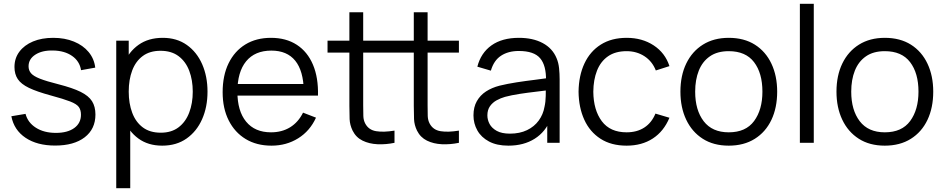

<svg xmlns="http://www.w3.org/2000/svg" viewBox="-20 -755 4994 1015"><path d="M271.5 14.5Q176.5 14.5 115.2 -26.5Q54 -67.5 40 -140.5L115 -153Q127 -107 169.8 -79.8Q212.5 -52.5 275.5 -52.5Q337 -52.5 372.5 -78.2Q408 -104 408 -148.5Q408 -173.5 396.8 -189.2Q385.5 -205 351 -218.5Q316.5 -232 248 -250.5Q174.5 -270.5 133 -290.5Q91.5 -310.5 74 -336.8Q56.5 -363 56.5 -401Q56.5 -447 82.5 -481.8Q108.5 -516.5 154.5 -535.8Q200.5 -555 261.5 -555Q322.5 -555 370.8 -535.2Q419 -515.5 448.5 -480Q478 -444.5 483.5 -397.5L408.5 -384Q401 -431.5 361.2 -459.2Q321.5 -487 260.5 -488Q203 -489.5 167 -466.2Q131 -443 131 -404.5Q131 -383 144 -367.8Q157 -352.5 191.2 -339Q225.5 -325.5 289 -309.5Q363.5 -290.5 406 -269.5Q448.5 -248.5 466.5 -220Q484.5 -191.5 484.5 -149.5Q484.5 -73 427.8 -29.2Q371 14.5 271.5 14.5Z M837.5 15Q763 15 711.5 -22.8Q660 -60.5 633.5 -125.2Q607 -190 607 -270.5Q607 -352.5 633.8 -416.8Q660.5 -481 712.5 -518Q764.5 -555 840.5 -555Q914.5 -555 967.5 -517.5Q1020.5 -480 1048.8 -415.5Q1077 -351 1077 -270.5Q1077 -189.5 1048.5 -125Q1020 -60.5 966.5 -22.8Q913 15 837.5 15ZM594.5 240V-540H660.5V-133.5H668.5V240ZM830 -53.5Q886.5 -53.5 924 -82Q961.5 -110.5 980.2 -159.8Q999 -209 999 -270.5Q999 -331.5 980.5 -380.5Q962 -429.5 924.2 -458Q886.5 -486.5 828.5 -486.5Q772 -486.5 734.8 -459Q697.5 -431.5 679 -382.8Q660.5 -334 660.5 -270.5Q660.5 -208 679 -158.8Q697.5 -109.5 735 -81.5Q772.5 -53.5 830 -53.5Z M1415.5 15Q1336.5 15 1278.8 -20Q1221 -55 1189 -118.5Q1157 -182 1157 -267.5Q1157 -356 1188.5 -420.5Q1220 -485 1277.2 -520Q1334.5 -555 1412.5 -555Q1492.5 -555 1549 -518.2Q1605.5 -481.5 1634.5 -413Q1663.5 -344.5 1661 -249.5H1586V-275.5Q1584 -380.5 1540.8 -434Q1497.5 -487.5 1414.5 -487.5Q1327.5 -487.5 1281.2 -431Q1235 -374.5 1235 -270Q1235 -168 1281.2 -111.8Q1327.5 -55.5 1412.5 -55.5Q1470.5 -55.5 1513.8 -82.2Q1557 -109 1582 -159.5L1650.5 -133Q1618.5 -62.5 1556.2 -23.8Q1494 15 1415.5 15ZM1209 -249.5V-311H1621.5V-249.5Z M2065.5 0Q2020 9.5 1975.8 7.5Q1931.5 5.5 1896.8 -11.5Q1862 -28.5 1844 -64.5Q1829.5 -94.5 1828.2 -125.2Q1827 -156 1827 -195.5V-690H1900V-198.5Q1900 -164.5 1900.8 -141.8Q1901.5 -119 1911 -101.5Q1929 -68 1968.2 -61.5Q2007.5 -55 2065.5 -64.5ZM1711.5 -477V-540H2065.5V-477ZM2406 0Q2360.5 9.5 2316.2 7.5Q2272 5.5 2237.2 -11.5Q2202.5 -28.5 2184.5 -64.5Q2170 -94.5 2168.8 -125.2Q2167.5 -156 2167.5 -195.5V-690H2240.5V-198.5Q2240.5 -164.5 2241.2 -141.8Q2242 -119 2251.5 -101.5Q2269.5 -68 2308.8 -61.5Q2348 -55 2406 -64.5ZM2052 -477V-540H2406V-477Z M2667.5 15Q2606.5 15 2565.2 -7Q2524 -29 2503.5 -65.5Q2483 -102 2483 -145Q2483 -189 2500.8 -220.2Q2518.5 -251.5 2549.2 -271.5Q2580 -291.5 2620.5 -302Q2661.5 -312 2711.2 -319.8Q2761 -327.5 2808.8 -333.2Q2856.5 -339 2892.5 -344.5L2866.5 -328.5Q2868 -408.5 2835.5 -447Q2803 -485.5 2722.5 -485.5Q2667 -485.5 2628.8 -460.5Q2590.5 -435.5 2575 -381.5L2503.5 -402.5Q2522 -475 2578 -515Q2634 -555 2723.5 -555Q2797.5 -555 2849.2 -527.2Q2901 -499.5 2922.5 -447Q2932.5 -423.5 2935.5 -394.5Q2938.5 -365.5 2938.5 -335.5V0H2873V-135.5L2892 -127.5Q2864.5 -58 2806.5 -21.5Q2748.5 15 2667.5 15ZM2676 -48.5Q2727.5 -48.5 2766 -67Q2804.5 -85.5 2828 -117.8Q2851.5 -150 2858.5 -190.5Q2864.5 -216.5 2865 -247.8Q2865.5 -279 2865.5 -294.5L2893.5 -280Q2856 -275 2812.2 -270Q2768.5 -265 2726.2 -258.5Q2684 -252 2650 -243Q2627 -236.5 2605.5 -224.8Q2584 -213 2570.2 -193.5Q2556.5 -174 2556.5 -145Q2556.5 -121.5 2568.2 -99.5Q2580 -77.5 2606.2 -63Q2632.5 -48.5 2676 -48.5Z M3292.5 15Q3211 15 3154.5 -21.5Q3098 -58 3068.8 -122.2Q3039.5 -186.5 3038.5 -270Q3039.5 -355 3069.5 -419.2Q3099.5 -483.5 3156 -519.2Q3212.5 -555 3293 -555Q3375 -555 3435.8 -515Q3496.5 -475 3519 -405.5L3447 -382.5Q3428 -431 3386.8 -457.8Q3345.5 -484.5 3292.5 -484.5Q3233 -484.5 3194 -457.2Q3155 -430 3136 -381.5Q3117 -333 3116.5 -270Q3117.5 -173 3161.5 -114.2Q3205.5 -55.5 3292.5 -55.5Q3347.5 -55.5 3386.2 -80.8Q3425 -106 3445 -154.5L3519 -132.5Q3489 -60.5 3431 -22.8Q3373 15 3292.5 15Z M3832.5 15Q3752 15 3695 -21.5Q3638 -58 3607.5 -122.5Q3577 -187 3577 -270.5Q3577 -355.5 3608 -419.5Q3639 -483.5 3696.2 -519.2Q3753.5 -555 3832.5 -555Q3913.5 -555 3970.8 -518.8Q4028 -482.5 4058.2 -418.2Q4088.5 -354 4088.5 -270.5Q4088.5 -185.5 4058 -121.2Q4027.5 -57 3970 -21Q3912.5 15 3832.5 15ZM3832.5 -55.5Q3922.5 -55.5 3966.5 -115.2Q4010.5 -175 4010.5 -270.5Q4010.5 -368.5 3966.2 -426.5Q3922 -484.5 3832.5 -484.5Q3772 -484.5 3732.8 -457.2Q3693.5 -430 3674.2 -381.8Q3655 -333.5 3655 -270.5Q3655 -173 3700 -114.2Q3745 -55.5 3832.5 -55.5Z M4208.5 0V-735H4282V0Z M4657.5 15Q4577 15 4520 -21.5Q4463 -58 4432.5 -122.5Q4402 -187 4402 -270.5Q4402 -355.5 4433 -419.5Q4464 -483.5 4521.2 -519.2Q4578.5 -555 4657.5 -555Q4738.5 -555 4795.8 -518.8Q4853 -482.5 4883.2 -418.2Q4913.5 -354 4913.5 -270.5Q4913.5 -185.5 4883 -121.2Q4852.5 -57 4795 -21Q4737.5 15 4657.5 15ZM4657.5 -55.5Q4747.5 -55.5 4791.5 -115.2Q4835.5 -175 4835.5 -270.5Q4835.5 -368.5 4791.2 -426.5Q4747 -484.5 4657.5 -484.5Q4597 -484.5 4557.8 -457.2Q4518.5 -430 4499.2 -381.8Q4480 -333.5 4480 -270.5Q4480 -173 4525 -114.2Q4570 -55.5 4657.5 -55.5Z"/></svg>

Font: Manrope ExtraLight
Style: Regular
Weight: 400
Version: Version 4.504